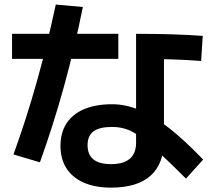

<svg xmlns="http://www.w3.org/2000/svg" viewBox="-20 -802 978 860"><path d="M250.9 -148.6Q250.9 -207.9 278.2 -249.7Q305.4 -291.5 357.4 -313.3Q409.5 -335.1 482.4 -335.1Q542.6 -335.1 604.5 -309.5Q666.4 -283.8 735.8 -229.6Q805.3 -175.4 890 -87.2L812.9 -2Q708.4 -106.4 653.6 -153.6Q598.7 -200.9 562.1 -217.2Q525.5 -233.5 482.4 -233.5Q425.7 -233.5 399 -213.7Q372.2 -193.9 372.2 -151.7Q372.2 -109.3 398.4 -88.1Q424.6 -66.8 476.8 -66.8Q533 -66.8 561.3 -90.9Q589.5 -115.1 589.5 -162.1V-650.5Q763.5 -650.5 888.1 -641.3L880.9 -528.9Q818 -533.8 749.6 -536Q681.2 -538.3 608.1 -538.3L714.4 -619.1V-175Q714.4 -68.8 654.6 -15.2Q594.9 38.4 476.8 38.4Q406.5 38.4 355.5 16.1Q304.6 -6.2 277.7 -48Q250.9 -89.8 250.9 -148.6ZM229.8 -781.6 351.1 -770.6Q314.1 -586.4 266.5 -414.3Q219 -242.2 158.8 -75L40.5 -110.2Q99.6 -274.3 145.6 -438.6Q191.7 -603 229.8 -781.6ZM34 -650.5H510V-538.3H34Z"/></svg>

Font: Pretendard JP Variable
Style: Regular
Weight: 400
Designer: Base glyphs from Inter by Rasmus Andersson; Hangul glyphs from Noto Sans CJK(Source Han Sans) by Jang Soo-young and Kang
Foundry: Kil Hyung-jin
Version: Version 1.307;Glyphs 3.2 (3192)